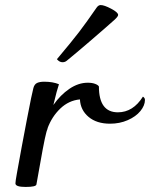

<svg xmlns="http://www.w3.org/2000/svg" viewBox="-20 -739 593 759"><path d="M553 -344Q553 -322 535 -300Q517 -278 485 -264Q453 -250 415 -250Q362 -250 330 -277Q298 -304 296 -346Q252 -342 218.5 -310Q185 -278 168 -232V-230Q164 -220 163 -215Q154 -183 124 -10Q123 0 81 0Q41 0 41 -14Q41 -22 47 -55Q65 -156 86 -265Q107 -374 112 -391Q116 -406 126.5 -411Q137 -416 155 -416Q189 -416 213 -406Q205 -383 191 -324Q219 -364 254.5 -388Q290 -412 327 -412Q344 -412 356 -407.5Q368 -403 371 -397Q371 -295 446 -295Q506 -295 545 -357Q553 -352 553 -344ZM227 -493Q215 -493 205 -505Q264 -575 293 -613Q322 -651 362 -709Q369 -719 378 -719Q392 -719 419.5 -704.5Q447 -690 447 -680Q447 -674 433 -661Q395 -627 335.5 -576Q276 -525 244 -499Q237 -493 227 -493Z"/></svg>

Font: Charmonman
Style: Bold
Weight: 700
Designer: Ekaluck Peanpanawate
Foundry: Cadson Demak Co.,Ltd.
Version: Version 1.000; ttfautohint (v1.6)